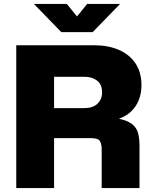

<svg xmlns="http://www.w3.org/2000/svg" viewBox="-20 -960 784 980"><path d="M63 0V-729H461Q532 -729 586.5 -705.5Q641 -682 671.5 -636.5Q702 -591 702 -525Q702 -464 672.5 -419Q643 -374 587 -354Q633 -344 655.5 -325.5Q678 -307 685 -279.5Q692 -252 692 -217V0H499V-198Q499 -223 490.5 -239Q482 -255 445 -255H256V0ZM412 -568H256V-408H409Q454 -408 477.5 -430.5Q501 -453 501 -488Q501 -529 475.5 -548.5Q450 -568 412 -568ZM293 -796 153 -940H321L373 -876L425 -940H593L453 -796Z"/></svg>

Font: BDO Grotesk Black
Style: Regular
Weight: 900
Designer: Deni Anggara
Foundry: Lokal Container
Version: Version 2.000